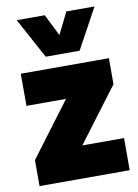

<svg xmlns="http://www.w3.org/2000/svg" viewBox="-90 -867 667 927"><g transform="rotate(-10 244.0 -404.0)"><path d="M27.5 0V-127.5L226.5 -392.5H32.5V-550H464.5V-422.5L265 -157.5H469.5V0ZM165.5 -610 58 -808H195.5L248.5 -701.5L301.5 -808H439.5L331.5 -610Z"/></g></svg>

Font: Encode Sans SmCnd Black
Style: Regular
Weight: 900
Width: 4
Designer: Multiple Designers
Foundry: Impallari Type
Version: Version 3.002; ttfautohint (v1.8.3) -l 8 -r 50 -G 200 -x 14 